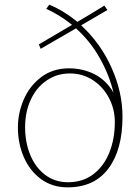

<svg xmlns="http://www.w3.org/2000/svg" viewBox="-20 -796 603 826"><path d="M507 -294Q507 -152 446.5 -71Q386 10 271 10Q205 10 156.5 -25.5Q108 -61 82.5 -120Q57 -179 57 -248Q57 -309 82 -367.5Q107 -426 157 -464Q207 -502 277 -502Q336 -502 386 -477Q436 -452 468 -398Q451 -471 410.5 -544Q370 -617 307 -674L155 -586L147 -605L290 -689Q238 -731 179 -758L192 -776Q256 -749 313 -702Q391 -748 429 -772L442 -753L329 -687Q412 -611 459.5 -505.5Q507 -400 507 -294ZM474 -271Q474 -326 449 -374Q424 -422 380 -451Q336 -480 281 -480Q225 -480 181 -450Q137 -420 112.5 -367.5Q88 -315 88 -248Q88 -184 110 -130Q132 -76 174 -44Q216 -12 273 -12Q336 -12 381.5 -46.5Q427 -81 450.5 -140Q474 -199 474 -271Z"/></svg>

Font: Taviraj Thin
Style: Regular
Weight: 100
Designer: Katatrad Team
Foundry: CadsonDemak
Version: Version 1.030